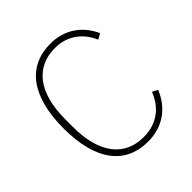

<svg xmlns="http://www.w3.org/2000/svg" viewBox="-194 -849 1001 1001"><g transform="rotate(-45 306.5 -349.0)"><path d="M331 12C441 12 520 -49 558 -142L528 -158C495 -73 428 -21 331 -21C192 -21 107 -122 107 -320V-376C107 -574 192 -677 331 -677C421 -677 488 -628 522 -548L553 -565C514 -652 437 -710 331 -710C164 -710 67 -586 67 -348C67 -110 164 12 331 12Z"/></g></svg>

Font: IBM Plex Thai ExtraLight
Style: Regular
Weight: 200
Designer: Mike Abbink, Paul van der Laan, Pieter van Rosmalen, Ben Mitchell, Mark Frömberg
Foundry: Bold Monday
Version: Version 1.0